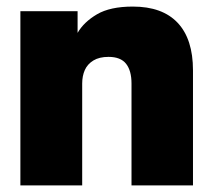

<svg xmlns="http://www.w3.org/2000/svg" viewBox="-20 -564 645 584"><path d="M42 0V-530H216V-464Q235 -497 275 -520.5Q315 -544 384 -544Q474 -544 520.5 -494.5Q567 -445 567 -350V0H380V-310Q380 -349 363.5 -370Q347 -391 310 -391Q282 -391 264 -380Q246 -369 238 -351Q230 -333 230 -310V0Z"/></svg>

Font: Golos Text ExtraBold
Style: Regular
Weight: 800
Designer: A.Korolkova, Vitaly Kuzmin
Foundry: ParaType Ltd
Version: Version 2.004